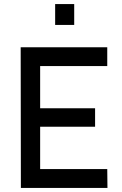

<svg xmlns="http://www.w3.org/2000/svg" viewBox="-20 -927 601 947"><path d="M82 -694H509V-601H178V-393H449V-302H178V-93H509L510 0H83ZM252 -907H346V-804H252Z"/></svg>

Font: Panefresco 600wt
Style: Regular
Weight: 600
Designer: Campivisivi
Foundry: Campivisivi & Chank Co
Version: Version 1.001